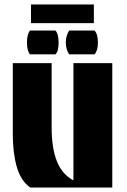

<svg xmlns="http://www.w3.org/2000/svg" viewBox="-20 -835 564 855"><path d="M115 0Q73 -29 55 -91Q37 -153 37 -237V-554H210V-267Q210 -175 233.5 -116.5Q257 -58 307 -32V-554H480V0ZM288 -593Q282 -601 277.5 -615Q273 -629 273 -646Q273 -663 277.5 -676.5Q282 -690 288 -699H401Q416 -683 416 -645Q416 -610 401 -593ZM113 -593Q100 -611 100 -646Q100 -680 113 -699H227Q241 -684 241 -645Q241 -629 238 -615Q235 -601 227 -593ZM118 -732V-815H398V-732Z"/></svg>

Font: Tac One
Style: Regular
Weight: 400
Designer: Oluseyi Olusanya, David Udoh, Eyiyemi Adegbite, Mirko Velimirović
Version: Version 1.003; ttfautohint (v1.8.4.7-5d5b)